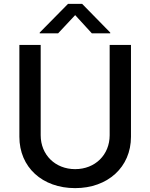

<svg xmlns="http://www.w3.org/2000/svg" viewBox="-20 -960 776 991"><path d="M546 -728V-262C546 -161 471 -87 368 -87C265 -87 190 -161 190 -262V-728H80V-254C80 -97 198 11 368 11C536 11 656 -97 656 -254V-728ZM185 -788H280L368 -882L454 -788H549V-792L404 -940H331L185 -792Z"/></svg>

Font: Wafeq Medium
Style: Regular
Weight: 500
Designer: Rasmus Andersson & Azza Alameddine
Foundry: Google & TypeTogether
Version: Version 3.000;January 28, 2025;FontCreator 15.0.0.3014 64-bi